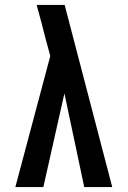

<svg xmlns="http://www.w3.org/2000/svg" viewBox="-20 -755 515 775"><path d="M42 0 183 -529 165 -595Q156 -630 147 -665Q138 -700 128 -735H241L433 0H320L240 -378L155 0Z"/></svg>

Font: Iosevka QP
Style: Bold
Weight: 700
Designer: Belleve Invis
Foundry: Belleve Invis
Version: Version 20.0.0; ttfautohint (v1.8.4)